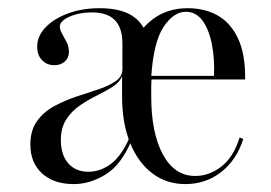

<svg xmlns="http://www.w3.org/2000/svg" viewBox="-20 -447 675 478"><path d="M441.1 11.3Q394.4 11.3 358.9 -15.7Q323.4 -42.7 303.6 -91.9Q283.9 -141.1 283.9 -207.3Q283.9 -271 303.2 -320.6Q322.6 -370.2 359.3 -398.4Q396 -426.6 447.6 -426.6Q490.3 -426.6 522.6 -408.1Q554.8 -389.5 573 -350.4Q591.1 -311.3 590.3 -249.2H333.1L332.3 -258.1H512.9Q514.5 -301.6 507.3 -337.9Q500 -374.2 483.9 -396Q467.7 -417.7 442.7 -417.7Q412.1 -417.7 387.1 -379.8Q362.1 -341.9 356.5 -255.6L357.3 -254.8Q356.5 -242.7 356.5 -233.1Q356.5 -223.4 356.5 -206.5Q356.5 -116.1 385.5 -62.5Q414.5 -8.9 466.1 -8.9Q500.8 -8.9 531 -32.3Q561.3 -55.6 576.6 -104.8L585.5 -100.8Q569.4 -49.2 531 -19Q492.7 11.3 441.1 11.3ZM200 -19.4Q230.6 -19.4 257.3 -39.9Q283.9 -60.5 304 -108.1L283.9 -207.3V-257.3Q278.2 -242.7 261.7 -231.9Q245.2 -221 223 -210.1Q200.8 -199.2 179.8 -185.1Q158.9 -171 145.2 -150Q131.5 -129 131.5 -98.4Q131.5 -61.3 150 -40.3Q168.5 -19.4 200 -19.4ZM163.7 11.3Q113.7 11.3 84.7 -15.3Q55.6 -41.9 55.6 -87.1Q55.6 -122.6 72.2 -145.6Q88.7 -168.5 114.9 -182.7Q141.1 -196.8 170.2 -206.5Q199.2 -216.1 225 -224.6Q250.8 -233.1 267.7 -244.8Q284.7 -256.5 284.7 -274.2V-338.7Q284.7 -378.2 265.7 -397.2Q246.8 -416.1 208.9 -416.1Q177.4 -416.1 153.2 -405.6Q129 -395.2 129 -380.6Q129 -372.6 134.7 -362.9Q140.3 -353.2 146 -341.9Q151.6 -330.6 151.6 -317.7Q151.6 -303.2 141.5 -294Q131.5 -284.7 115.3 -284.7Q96.8 -284.7 84.7 -297.2Q72.6 -309.7 72.6 -330.6Q72.6 -357.3 93.5 -379Q114.5 -400.8 149.6 -413.7Q184.7 -426.6 228.2 -426.6Q272.6 -426.6 300.8 -412.5Q329 -398.4 342.3 -368.5Q355.6 -338.7 355.6 -290.3L308.9 -100.8Q283.1 -37.9 244 -13.3Q204.8 11.3 163.7 11.3Z"/></svg>

Font: Playfair 144pt SemiCondensed Light
Style: Regular
Weight: 300
Width: 4
Designer: Claus Eggers Sørensen
Foundry: Claus Eggers Sørensen
Version: Version 2.203